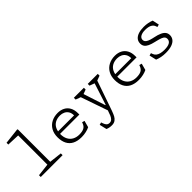

<svg xmlns="http://www.w3.org/2000/svg" viewBox="79 -1751 2943 2943"><g transform="rotate(-45 1550.0 -280.0)"><path d="M73.5 -38.5 294.5 -64 279 -32V-721.5L301 -694.5L73.5 -703.5V-742L331 -771L341 -765V-32L325.5 -64L546.5 -38.5V0H73.5Z M685 -250Q685 -330.5 718.8 -389.8Q752.5 -449 813 -480.5Q873.5 -512 951 -512Q1013.5 -512 1062.8 -487Q1112 -462 1140.2 -411.5Q1168.5 -361 1168.5 -287V-258.5H727.5V-307H1126L1102 -288V-309.5Q1102 -358 1081 -391.8Q1060 -425.5 1024.5 -442.2Q989 -459 946.5 -459Q884 -459 839.8 -433.8Q795.5 -408.5 772.8 -361.5Q750 -314.5 750 -250Q750 -184 775.5 -136.8Q801 -89.5 846.5 -65.2Q892 -41 951 -41Q1015.5 -41 1052.8 -60Q1090 -79 1107.5 -125.5L1115 -145.5L1156 -134L1127 -26.5Q1095 -10 1047.8 1Q1000.5 12 950.5 12Q863.5 12 804.2 -18Q745 -48 715 -106.5Q685 -165 685 -250Z M1305.5 192 1277.5 73.5 1318.5 62 1328.5 91Q1341 127 1359.2 143.8Q1377.5 160.5 1408.5 160.5Q1438 160.5 1458.5 140Q1479 119.5 1492.2 88.8Q1505.5 58 1522.5 6L1524.5 0L1526.5 15.5L1360.5 -465L1381.5 -428L1290.5 -461.5V-500H1507.5V-461.5L1416.5 -428L1426.5 -465L1552 -79H1559L1683.5 -465L1683 -428L1592 -461.5V-500H1809V-461.5L1718 -428L1742 -465L1563.5 49.5L1561.5 55Q1543 107 1525.5 139Q1508 171 1479.5 191.2Q1451 211.5 1407 211.5Q1375.5 211.5 1351.8 206.5Q1328 201.5 1305.5 192Z M1925 -250Q1925 -330.5 1958.8 -389.8Q1992.5 -449 2053 -480.5Q2113.5 -512 2191 -512Q2253.5 -512 2302.8 -487Q2352 -462 2380.2 -411.5Q2408.5 -361 2408.5 -287V-258.5H1967.5V-307H2366L2342 -288V-309.5Q2342 -358 2321 -391.8Q2300 -425.5 2264.5 -442.2Q2229 -459 2186.5 -459Q2124 -459 2079.8 -433.8Q2035.5 -408.5 2012.8 -361.5Q1990 -314.5 1990 -250Q1990 -184 2015.5 -136.8Q2041 -89.5 2086.5 -65.2Q2132 -41 2191 -41Q2255.5 -41 2292.8 -60Q2330 -79 2347.5 -125.5L2355 -145.5L2396 -134L2367 -26.5Q2335 -10 2287.8 1Q2240.5 12 2190.5 12Q2103.5 12 2044.2 -18Q1985 -48 1955 -106.5Q1925 -165 1925 -250Z M2595.5 -22 2569 -137 2610 -148.5 2620 -120.5Q2630 -92 2653.2 -73.8Q2676.5 -55.5 2711 -46.5Q2745.5 -37.5 2790.5 -37Q2866.5 -36.5 2905.5 -58.8Q2944.5 -81 2944.5 -125.5Q2944.5 -150 2931 -166Q2917.5 -182 2886.8 -194.5Q2856 -207 2799.5 -220.5L2778 -225.5Q2713 -240.5 2673.5 -259.2Q2634 -278 2615.2 -304.5Q2596.5 -331 2596.5 -368.5Q2596.5 -416 2623.8 -448Q2651 -480 2700.2 -496Q2749.5 -512 2816 -512Q2863 -512 2903.8 -504.2Q2944.5 -496.5 2981.5 -482L3005 -373L2964 -361.5L2953.5 -389.5Q2940.5 -424.5 2903 -443.8Q2865.5 -463 2802 -463.5Q2738 -464.5 2700.2 -443Q2662.5 -421.5 2662.5 -381.5Q2662.5 -360.5 2675 -344Q2687.5 -327.5 2716.8 -314Q2746 -300.5 2795 -289.5L2810 -286.5Q2884.5 -271.5 2928.5 -250.8Q2972.5 -230 2992.2 -202.5Q3012 -175 3012 -137.5Q3012 -93 2986.2 -59.5Q2960.5 -26 2907.8 -7.2Q2855 11.5 2776 11.5Q2723 11.5 2679 2.8Q2635 -6 2595.5 -22Z"/></g></svg>

Font: Monaspace Xenon Var
Style: Regular
Weight: 400
Designer: Riley Cran and the Lettermatic Team
Version: Version 1.000 (Monaspace Xenon Var)